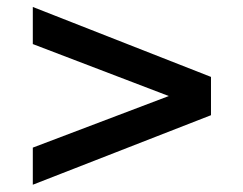

<svg xmlns="http://www.w3.org/2000/svg" viewBox="-20 -662 692 546"><path d="M580 -334.4 73.3 -136.7V-242.2L460 -388.9L73.3 -536.7V-642.2L580 -443.3Z"/></svg>

Font: Paperlogy 6 SemiBold
Style: Regular
Weight: 600
Designer: redesigned by Lee Juim, glyphs from Gmarket Sans & Montserrat
Foundry: PT&
Version: Version 1.001